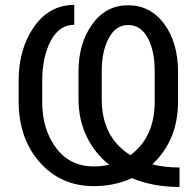

<svg xmlns="http://www.w3.org/2000/svg" viewBox="-20 -741 782 775"><path d="M704.6 -64.9V13.7Q598.1 13.7 512.2 -22Q442.4 10.3 358.4 10.3Q225.6 10.3 140.4 -85.9Q55.2 -182.1 55.2 -334V-413.6Q55.2 -543.9 117.2 -632.6Q179.2 -721.2 279.8 -721.2V-641.1Q219.2 -641.1 184.8 -575.9Q150.4 -510.7 150.4 -414.6V-329.6Q150.4 -218.8 206.3 -144Q262.2 -69.3 358.4 -69.3Q391.1 -69.3 420.4 -76.2Q361.8 -123 329.3 -190.9Q296.9 -258.8 296.9 -341.3V-452.1Q296.9 -565.9 352.1 -642.8Q407.2 -719.7 497.1 -719.7Q587.4 -719.7 643.1 -644Q698.7 -568.4 698.7 -450.2V-331.5Q698.7 -174.8 594.7 -77.6Q645 -64.9 704.6 -64.9ZM390.6 -340.3Q390.6 -187.5 506.3 -114.7Q603 -186 604.5 -327.1V-452.6Q604.5 -536.1 576.2 -588.1Q547.9 -640.1 497.1 -640.1Q447.3 -640.1 418.9 -586.7Q390.6 -533.2 390.6 -453.6Z"/></svg>

Font: Roboto21382017
Style: Regular
Weight: 400
Designer: Christian Robertson
Foundry: Google
Version: Version 2.138; 2017